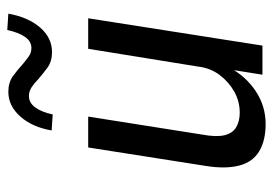

<svg xmlns="http://www.w3.org/2000/svg" viewBox="-134 -626 768 541"><g transform="rotate(-90 250.5 -355.0)"><path d="M172 9Q126 9 95.5 -9Q65 -27 55 -65.5Q45 -104 54 -160L106 -491H193L142 -168Q135 -130 140.5 -107Q146 -84 163 -74Q180 -64 204 -64Q236 -64 263.5 -79.5Q291 -95 310.5 -121Q330 -147 334 -182L384 -491H470L393 0H311L326 -94H332Q306 -46 264 -18.5Q222 9 172 9ZM199 -591 154 -594Q163 -648 193 -682Q223 -716 263 -716Q289 -716 307 -703Q325 -690 340 -676Q352 -666 362.5 -658.5Q373 -651 386 -651Q405 -651 417.5 -669Q430 -687 437 -719L483 -716Q473 -660 444 -626.5Q415 -593 375 -593Q348 -593 330.5 -606Q313 -619 298 -632Q287 -643 275.5 -650.5Q264 -658 251 -658Q232 -658 219 -640.5Q206 -623 199 -591Z"/></g></svg>

Font: Nunito Sans 10pt Condensed Medium
Style: Italic
Weight: 500
Width: 3
Italic angle: -9°
Designer: Vernon Adams
Foundry: Vernon Adams
Version: Version 3.101;gftools[0.9.27]